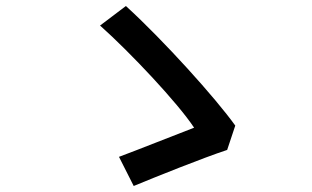

<svg xmlns="http://www.w3.org/2000/svg" viewBox="-20 -649 1040 639"><path d="M736 -150 763 -231C698 -322 526 -513 399 -629L313 -564C414 -474 572 -306 626 -224C571 -203 438 -150 376 -127L425 -30C495 -59 654 -123 736 -150Z"/></svg>

Font: コーポレート・ロゴ ver3 Medium
Style: Regular
Weight: 500
Designer: [KANA_main] LOGOTYPE.JP [Source Han Sans] Ryoko NISHIZUKA 西塚涼子 (kana, bopomofo & ideographs); Paul D. Hunt (Latin, Greek
Version: Version 12.001;FEAKit 1.0